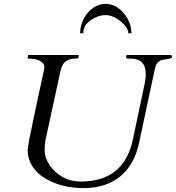

<svg xmlns="http://www.w3.org/2000/svg" viewBox="-20 -972 908 992"><path d="M394 -800H410C410 -827.3 422.8 -849.8 448.5 -867.5C474.2 -885.2 499.8 -894 525.5 -894C551.2 -894 577.2 -883.2 603.5 -861.5C629.8 -839.8 643 -819.3 643 -800H659C659 -837.3 645.7 -872 619 -904C592.3 -936 561.2 -952 525.5 -952C451.6 -952 394 -875.4 394 -800ZM410.5 0C574.2 0 667.3 -90.8 698 -231.5C722.8 -345.2 745.5 -452.1 765 -545L780 -615C786.7 -646.3 798.1 -658.6 825 -664C835.1 -666 868 -668 868 -677V-682C868 -686 865.7 -688 861 -688H641C635 -688 632 -685.7 632 -681V-676C632 -671.3 635.3 -669 642 -669H656C707.3 -669 733 -642.3 733 -589C733 -571 730.3 -550.7 725 -528L666 -249C635.3 -105.7 545.3 -34 396 -34C348.7 -34 306.7 -49.7 270 -81C241.6 -105.2 210.5 -148.5 210.5 -196.2C210.5 -215.7 212 -233 215 -248L291 -599C297 -627.7 306.8 -646.5 320.5 -655.5C334.2 -664.5 348.2 -669 362.5 -669C376.8 -669 384.3 -670.3 385 -673L387 -685C387 -687 386 -688 384 -688H130C129.5 -688.1 129 -688.2 128.5 -688.2C126.7 -688.2 125.5 -687.1 125 -685L123 -673C122.3 -670.3 123 -669 125 -669C162.3 -669 187.7 -661.3 201 -646C206.3 -640 209 -634.2 209 -628.5C209 -622.8 208 -614.7 206 -604L198 -568C194.7 -552.7 181.3 -490.7 158 -382C134.7 -273.3 123 -211.7 123 -197C123 -67.7 269 0 410.5 0Z"/></svg>

Font: fbb
Style: Italic
Weight: 400
Italic angle: -12°
Designer: David J. Perry, Michael Sharpe
Version: Version 0.991